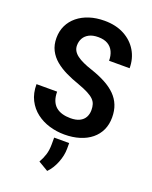

<svg xmlns="http://www.w3.org/2000/svg" viewBox="-175 -815 922 1162"><g transform="rotate(20 286.5 -234.5)"><path d="M402.3 -185.1Q402.3 -205.6 397.2 -221.9Q392.1 -238.3 378.4 -252Q364.7 -265.6 339.4 -278.8Q314 -292 274.4 -306.2Q229 -321.8 189.2 -341.1Q149.4 -360.4 118.9 -385.7Q88.4 -411.1 71 -445.1Q53.7 -479 53.7 -523.4Q53.7 -567.9 71 -604Q88.4 -640.1 120.4 -666.3Q152.3 -692.4 196 -706.5Q239.7 -720.7 293 -720.7Q366.7 -720.7 420.4 -691.9Q474.1 -663.1 503.4 -613.8Q532.7 -564.5 532.7 -502.4H400.4Q400.4 -535.2 388.7 -560.5Q377 -585.9 352.8 -600.3Q328.6 -614.7 291 -614.7Q255.4 -614.7 232.2 -602.5Q209 -590.3 197.5 -569.8Q186 -549.3 186 -523.4Q186 -504.4 194.8 -489.3Q203.6 -474.1 220.5 -461.4Q237.3 -448.7 262.2 -437.3Q287.1 -425.8 318.8 -415.5Q372.6 -397.5 413.1 -375.5Q453.6 -353.5 480.7 -326.2Q507.8 -298.8 521.5 -264.2Q535.2 -229.5 535.2 -186Q535.2 -140.6 518.6 -104.7Q502 -68.8 470.7 -43.2Q439.5 -17.6 395.5 -3.9Q351.6 9.8 297.9 9.8Q247.6 9.8 200.9 -4.2Q154.3 -18.1 117.2 -46.4Q80.1 -74.7 58.1 -117.7Q36.1 -160.6 36.1 -219.2H168.9Q168.9 -186 178.2 -162.4Q187.5 -138.7 204.8 -124Q222.2 -109.4 246.1 -102.5Q270 -95.7 298.8 -95.7Q334.5 -95.7 357.4 -107.2Q380.4 -118.7 391.4 -138.9Q402.3 -159.2 402.3 -185.1ZM343.8 48.3V84Q343.8 128.4 325.2 175Q306.6 221.7 276.4 252.4L212.9 214.8Q228.5 188 237.8 158.7Q247.1 129.4 247.1 89.8V48.3Z"/></g></svg>

Font: Roboto SemiCondensed SemiBold
Style: Regular
Weight: 600
Width: 4
Designer: Christian Robertson
Foundry: Google
Version: Version 3.009; 2024